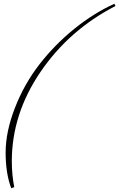

<svg xmlns="http://www.w3.org/2000/svg" viewBox="-20 -855 636 1024"><path d="M596 -823Q349 -696 196 -471.5Q43 -247 43 5Q43 77 56 143L40 149Q10 70 10 -41Q10 -152 59.5 -279.5Q109 -407 190.5 -512Q272 -617 376 -701Q480 -785 590 -835Z"/></svg>

Font: Monsieur La Doulaise
Style: Regular
Weight: 400
Designer: Alejandro Paul
Foundry: Alejandro Paul
Version: Version 1.000